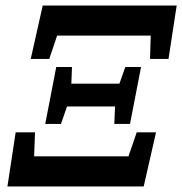

<svg xmlns="http://www.w3.org/2000/svg" viewBox="-20 -677 661 697"><path d="M6.9 0H501.6L546.5 -196.7H476.4L429.4 -60.4L490.5 -109.6H54.9L102 -60.4L107.1 -196.7H36.9L6.9 0ZM144.2 -227.1H201.3L234.8 -323.6L237.8 -342.2L241.3 -433.7H184.2L144.2 -227.1ZM202.2 -290.6H421.3L436.6 -373.2H217.5L202.2 -290.6ZM394.9 -227.1H452L492 -433.7H434.9L402.1 -340.8L399.1 -322.2L394.9 -227.1ZM91.6 -463.1H158.9L201.6 -590.2L147.2 -547.7H566.5L528.4 -590.2L524.6 -463.1H591.7L621.4 -657H135.1L91.6 -463.1Z"/></svg>

Font: Source Serif Variable
Style: Italic
Weight: 389
Italic angle: -12°
Designer: Frank Grießhammer
Foundry: Adobe Systems Incorporated
Version: Version 3.001;hotconv 1.0.111;makeotfexe 2.5.65597